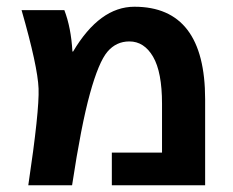

<svg xmlns="http://www.w3.org/2000/svg" viewBox="-20 -550 693 570"><path d="M195 -397H197Q276 -530 379 -530Q589 -530 589 -255V0H312V-97H461V-242Q461 -336 434.5 -381.5Q408 -427 364 -427Q325 -427 299 -396.5Q273 -366 247 -272Q221 -178 194 0H64Q97 -221 94.5 -287Q92 -353 44 -520H171Q191 -468 195 -397Z"/></svg>

Font: Mplus 1p Bold
Style: Bold
Weight: 700
Version: Version 1.061